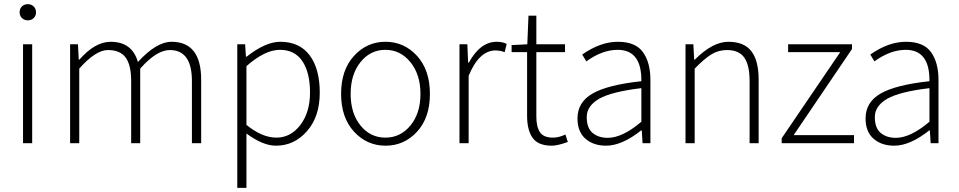

<svg xmlns="http://www.w3.org/2000/svg" viewBox="-20 -695 4654 932"><path d="M143.3 -606.9Q131.8 -596.2 115 -596.2Q98.1 -596.2 86.7 -607.2Q75.2 -618.2 75.2 -635.7Q75.2 -653.3 86.7 -664.1Q98.1 -674.8 115 -674.8Q131.8 -674.8 143.3 -663.8Q154.8 -652.8 154.8 -635.3Q154.8 -617.7 143.3 -606.9ZM91.8 0V-480H136.2V0Z M320.3 0V-480H358.4L362.3 -405.8H365.7Q440.9 -491.7 516.6 -492.2Q621.6 -492.2 649.4 -394Q739.3 -492.2 812.5 -492.2Q956.5 -492.2 956.5 -308.1V0H911.6V-301.8Q911.6 -451.7 804.7 -452.1Q739.7 -452.1 660.6 -361.8V0H616.7V-301.8Q616.7 -378.9 590.1 -415.5Q563.5 -452.1 503.9 -452.1Q444.3 -452.1 364.7 -361.8V0Z M1176.3 -374V-88.9Q1252 -26.9 1321.5 -26.9Q1391.1 -26.9 1438 -88.4Q1484.9 -149.9 1484.9 -246.1Q1484.9 -342.3 1448 -397.7Q1411.1 -453.1 1338.6 -453.1Q1266.1 -453.1 1176.3 -374ZM1131.8 216.8V-480H1169.9L1173.8 -419.9H1177.2Q1268.1 -491.7 1339.8 -492.2Q1434.1 -492.2 1483.2 -426.5Q1532.2 -360.8 1532.2 -244.9Q1532.2 -128.9 1470.2 -58.3Q1408.2 12.2 1319.8 12.2Q1255.9 12.2 1176.3 -46.9V216.8Z M1730 -85.7Q1777.8 -26.9 1850.8 -26.9Q1923.8 -26.9 1972.4 -85.9Q2021 -145 2021 -239Q2021 -333 1972.4 -393.1Q1923.8 -453.1 1850.8 -453.1Q1777.8 -453.1 1730 -393.6Q1682.1 -334 1682.1 -239.3Q1682.1 -144.5 1730 -85.7ZM2004.4 -55.7Q1941.9 12.2 1851.6 12.2Q1761.2 12.2 1698.5 -55.9Q1635.7 -124 1635.7 -239.5Q1635.7 -355 1698.2 -423.6Q1760.7 -492.2 1851.3 -492.2Q1941.9 -492.2 2004.4 -423.6Q2066.9 -355 2066.9 -239.3Q2066.9 -123.5 2004.4 -55.7Z M2210.4 0V-480H2248.5L2252.4 -391.1H2255.9Q2311 -492.2 2391.6 -492.2Q2419.4 -492.2 2439.5 -481.9L2429.7 -441.9Q2408.7 -449.7 2385.7 -450.2Q2305.7 -450.2 2254.9 -327.1V0Z M2658.7 12.2Q2592.8 12.2 2565.7 -25.4Q2538.6 -63 2538.6 -132.8V-441.9H2463.4V-476.1L2539.6 -480L2545.4 -619.1H2583.5V-480H2722.7V-441.9H2583.5V-128.9Q2583.5 -79.1 2601.1 -53Q2618.7 -26.9 2664.6 -26.9Q2692.4 -26.9 2724.6 -42L2736.3 -5.9Q2686.5 12.2 2658.7 12.2Z M2930.2 -25.9Q3001 -25.9 3093.3 -104V-267.1Q2949.2 -250 2888.7 -215.8Q2828.1 -180.7 2828.1 -127Q2828.1 -73.2 2856.7 -49.6Q2885.3 -25.9 2930.2 -25.9ZM2921.9 12.2Q2860.8 12.2 2822 -21.5Q2783.2 -55.2 2783.2 -120.1Q2783.2 -199.2 2856.7 -241.2Q2930.2 -283.2 3093.3 -300.8Q3095.2 -452.6 2979 -453.1Q2902.8 -453.1 2826.2 -397L2806.2 -430.2Q2894 -492.2 2979.5 -492.2Q3064.9 -492.2 3101.1 -441.7Q3137.2 -391.1 3137.2 -307.1V0H3099.1L3095.2 -62H3092.3Q2999 12.2 2921.9 12.2Z M3307.6 0V-480H3345.7L3349.6 -405.8H3353Q3439.5 -492.2 3515.6 -492.2Q3591.8 -492.2 3627.2 -446.5Q3662.6 -400.9 3662.6 -308.1V0H3618.7V-301.8Q3618.7 -378.9 3592.8 -415.5Q3566.9 -452.1 3508.8 -452.1Q3467.8 -452.1 3433.3 -431.2Q3398.9 -410.2 3352.1 -361.8V0Z M3774.4 0V-23.9L4058.6 -441.9H3805.7V-480H4115.7V-457L3832.5 -39.1H4125.5V0Z M4328.6 -25.9Q4399.4 -25.9 4491.7 -104V-267.1Q4347.7 -250 4287.1 -215.8Q4226.6 -180.7 4226.6 -127Q4226.6 -73.2 4255.1 -49.6Q4283.7 -25.9 4328.6 -25.9ZM4320.3 12.2Q4259.3 12.2 4220.5 -21.5Q4181.6 -55.2 4181.6 -120.1Q4181.6 -199.2 4255.1 -241.2Q4328.6 -283.2 4491.7 -300.8Q4493.7 -452.6 4377.4 -453.1Q4301.3 -453.1 4224.6 -397L4204.6 -430.2Q4292.5 -492.2 4377.9 -492.2Q4463.4 -492.2 4499.5 -441.7Q4535.6 -391.1 4535.6 -307.1V0H4497.6L4493.7 -62H4490.7Q4397.5 12.2 4320.3 12.2Z"/></svg>

Font: SourceSansPro-Light
Style: Regular
Weight: 300
Designer: Paul D. Hunt
Foundry: Adobe Systems Incorporated
Version: Version 2.020;PS 2.0;hotconv 1.0.86;makeotf.lib2.5.63406